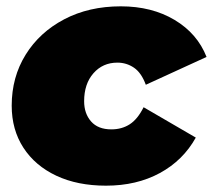

<svg xmlns="http://www.w3.org/2000/svg" viewBox="-20 -577 673 607"><path d="M315 10Q225 10 158 -21.5Q91 -53 54 -110Q17 -167 17 -243Q17 -333 61 -404Q105 -475 183 -516Q261 -557 362 -557Q460 -557 532 -514Q604 -471 633 -397L441 -309Q427 -347 403.5 -363Q380 -379 351 -379Q305 -379 275.5 -345.5Q246 -312 246 -257Q246 -218 268 -193Q290 -168 332 -168Q365 -168 390 -184Q415 -200 434 -238L599 -142Q559 -70 485.5 -30Q412 10 315 10Z"/></svg>

Font: Montserrat Black
Style: Italic
Weight: 900
Italic angle: -11.3°
Designer: Julieta Ulanovsky
Foundry: Julieta Ulanovsky
Version: Version 9.000; ttfautohint (v1.8.4.7-5d5b)